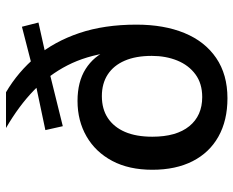

<svg xmlns="http://www.w3.org/2000/svg" viewBox="-89 -678 777 639"><g transform="rotate(-90 299.5 -358.5)"><path d="M292 10Q218 10 164.5 -20Q111 -50 82.5 -106Q54 -162 54 -240Q54 -318 83.5 -373.5Q113 -429 165 -459Q217 -489 283 -489Q347 -489 389.5 -462Q432 -435 452 -388L444 -382Q433 -461 401.5 -522.5Q370 -584 318.5 -634Q267 -684 193 -727H312Q380 -687 430.5 -626.5Q481 -566 509 -483Q537 -400 537 -293Q537 -201 509 -133Q481 -65 426 -27.5Q371 10 292 10ZM296 -74Q341 -74 371.5 -96.5Q402 -119 417.5 -157Q433 -195 433 -242Q433 -295 417 -332Q401 -369 371 -388.5Q341 -408 299 -408Q256 -408 226 -388Q196 -368 180 -331Q164 -294 164 -240Q164 -160 199 -117Q234 -74 296 -74ZM199 -538 186 -596 371 -635 401 -588ZM414 -590 386 -637 530 -674 544 -619Z"/></g></svg>

Font: Kantumruy Pro Medium
Style: Regular
Weight: 500
Designer: Sovichet Tep
Foundry: Sovichet Tep
Version: Version 1.002